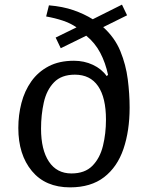

<svg xmlns="http://www.w3.org/2000/svg" viewBox="-20 -794 646 828"><path d="M282 14Q176 14 117.5 -56.5Q59 -127 59 -242Q59 -298 72.5 -350Q86 -402 115 -443Q144 -484 189.5 -508Q235 -532 299 -532Q343 -532 380.5 -514.5Q418 -497 440 -466L446 -471Q435 -523 412.5 -566Q390 -609 352 -640L242 -586L220 -632L310 -676Q284 -694 251 -705Q218 -716 179 -723L191 -771Q251 -766 297 -750Q343 -734 380 -711L506 -774L528 -728L425 -677Q475 -632 499 -573.5Q523 -515 531 -452Q539 -389 539 -330Q539 -230 512.5 -152Q486 -74 429 -30Q372 14 282 14ZM288 -46Q346 -46 378.5 -79Q411 -112 424 -165Q437 -218 437 -278Q437 -373 403 -422.5Q369 -472 303 -472Q245 -472 213 -439Q181 -406 169 -352.5Q157 -299 157 -239Q157 -148 191 -97Q225 -46 288 -46Z"/></svg>

Font: Literata 7pt
Style: Italic
Weight: 400
Italic angle: -2°
Designer: Latin by Veronika Burian and Jose Scaglione. Greek by Irene Vlachou. Cyrillic by Vera Evstafieva
Foundry: TypeTogether
Version: Version 3.002